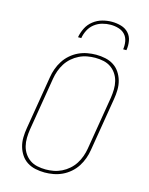

<svg xmlns="http://www.w3.org/2000/svg" viewBox="-139 -1041 878 1134"><g transform="rotate(15 300.0 -473.5)"><path d="M247 8Q218 8 190 2Q162 -4 139.5 -18.5Q117 -33 102 -55.5Q87 -78 79.5 -104.5Q72 -131 72.5 -160Q73 -189 78 -218L132 -544Q136 -570 145.5 -596.5Q155 -623 170.5 -647Q186 -671 208 -690Q230 -709 255.5 -721Q281 -733 308.5 -738Q336 -743 362 -743Q391 -743 419 -737Q447 -731 469.5 -716.5Q492 -702 507 -679.5Q522 -657 529.5 -630.5Q537 -604 536.5 -575Q536 -546 531 -517L477 -191Q473 -165 463.5 -138.5Q454 -112 438.5 -88Q423 -64 401 -45Q379 -26 353.5 -14Q328 -2 300.5 3Q273 8 247 8ZM248 -11Q272 -11 296.5 -15.5Q321 -20 344.5 -31.5Q368 -43 388 -60.5Q408 -78 422 -100Q436 -122 444.5 -146Q453 -170 457 -194L511 -520Q515 -546 515.5 -572Q516 -598 510 -622Q504 -646 490.5 -666Q477 -686 457.5 -699.5Q438 -713 413 -718.5Q388 -724 362 -724Q338 -724 313 -719.5Q288 -715 264.5 -703.5Q241 -692 221 -674.5Q201 -657 187 -635Q173 -613 164.5 -589Q156 -565 152 -541L98 -215Q94 -189 93.5 -163Q93 -137 99 -113Q105 -89 118.5 -69Q132 -49 151.5 -35.5Q171 -22 196.5 -16.5Q222 -11 248 -11ZM231 -815Q236 -844 250 -872Q264 -900 289 -919.5Q314 -939 343.5 -947Q373 -955 402 -955Q431 -955 458.5 -947Q486 -939 504 -919.5Q522 -900 527 -872Q532 -844 527 -815H507Q511 -840 506.5 -864.5Q502 -889 486.5 -905.5Q471 -922 447.5 -929Q424 -936 399 -936Q374 -936 348.5 -929Q323 -922 301.5 -905.5Q280 -889 267.5 -864.5Q255 -840 251 -815Z"/></g></svg>

Font: Iosevka Etoile Thin
Style: Italic
Weight: 100
Italic angle: -9°
Designer: Belleve Invis
Foundry: Belleve Invis
Version: Version 22.1.2; ttfautohint (v1.8.4)